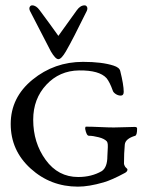

<svg xmlns="http://www.w3.org/2000/svg" viewBox="-20 -685 547 717"><path d="M128 -647Q169 -592 198 -551L267 -647Q280 -665 296 -665Q302 -665 305 -659Q308 -653 304 -644Q251 -536 226 -493Q209 -464 198 -464Q187 -464 170 -493L92 -644Q88 -653 91 -659Q94 -665 100 -665Q115 -665 128 -647ZM272 -24Q322 -24 360 -46Q381 -60 381 -102Q381 -108 382 -122.5Q383 -137 382.5 -145Q382 -153 379 -157Q370 -167 348.5 -172.5Q327 -178 312 -178Q303 -178 298 -204Q298 -212 301 -212Q322 -212 354 -210.5Q386 -209 405 -209Q421 -209 446 -210Q471 -211 483 -211Q492 -211 492 -205Q492 -181 485 -178Q448 -167 446 -145Q443 -113 443 -74Q443 -70 447 -63Q448 -61 452 -57.5Q456 -54 456 -52Q456 -44 446 -39Q398 -13 367 -4Q312 12 271 12Q169 12 94.5 -55.5Q20 -123 20 -222Q20 -321 101.5 -387.5Q183 -454 290 -454Q361 -454 404 -440Q426 -433 429 -420Q442 -368 442 -342Q442 -328 431 -328Q421 -328 412 -334Q403 -340 401 -347Q390 -378 378 -393Q351 -423 275 -422Q202 -421 153 -368.5Q104 -316 104 -238Q104 -152 150.5 -88Q197 -24 272 -24Z"/></svg>

Font: EB Garamond
Style: SC
Weight: 400
Version: Version 000.010